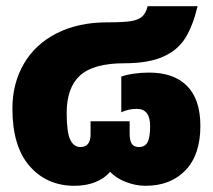

<svg xmlns="http://www.w3.org/2000/svg" viewBox="-20 -584 686 619"><path d="M20 -234Q20 -315 57 -378.5Q94 -442 163.5 -477Q233 -512 326 -512Q376 -512 400 -515.5Q424 -519 437 -529.5Q450 -540 456 -564H617Q602 -501 577.5 -461.5Q553 -422 505.5 -401Q458 -380 380 -380Q282 -380 238.5 -341Q195 -302 195 -220Q195 -157 206.5 -133.5Q218 -110 239 -110Q272 -110 272 -151V-193H398V-152Q398 -132 404.5 -121Q411 -110 428 -110Q447 -110 455.5 -125Q464 -140 464 -178Q464 -233 421 -233Q394 -233 371 -222V-337Q387 -343 411.5 -346.5Q436 -350 460 -350Q541 -350 583.5 -306.5Q626 -263 626 -178Q626 -85 578 -35Q530 15 449 15Q418 15 386.5 3Q355 -9 335 -30Q316 -8 286.5 3.5Q257 15 220 15Q131 15 75.5 -48.5Q20 -112 20 -234Z"/></svg>

Font: Prompt ExtraBold
Style: Regular
Weight: 800
Designer: Katatrad Team
Foundry: CadsonDemak
Version: Version 1.001